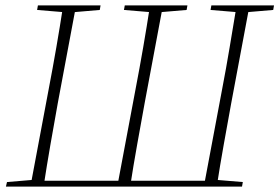

<svg xmlns="http://www.w3.org/2000/svg" viewBox="-20 -694 1039 714"><path d="M93 0 161 -362Q176 -440 189.5 -518Q203 -596 215 -674H263L195 -311Q181 -234 167.5 -156Q154 -78 142 0ZM118 -657 121 -674H354L351 -657L246 -648H226ZM416 0 484 -362Q499 -440 512.5 -518Q526 -596 538 -674H586L518 -311Q504 -234 490 -156Q476 -78 464 0ZM441 -657 444 -674H677L674 -657L568 -648H549ZM738 0 806 -362Q821 -440 834 -518Q847 -596 860 -674H908L840 -311Q826 -234 812 -156Q798 -78 786 0ZM763 -657 766 -674H999L996 -657L890 -648H871ZM2 0 6 -17 113 -26 123 0ZM115 0 119 -22H775L770 0ZM757 0 774 -26 883 -17 880 0Z"/></svg>

Font: Source Serif 4 48pt Light
Style: Italic
Weight: 300
Italic angle: -12°
Designer: Frank Grießhammer
Foundry: Adobe Systems Incorporated
Version: Version 4.004;hotconv 1.0.116;makeotfexe 2.5.65601